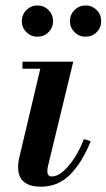

<svg xmlns="http://www.w3.org/2000/svg" viewBox="-20 -692 400 722"><path d="M134.5 10Q91 10 69.5 -8.5Q48 -27 48 -65Q48 -72 49 -80Q50 -88 51 -93L131.5 -433.5H64.5V-460H255.5L160 -65.5Q159 -61 158.5 -56Q158 -51 158 -47Q158 -39 162 -33.8Q166 -28.5 175 -28.5Q195.5 -28.5 217.5 -47.5Q239.5 -66.5 260 -98.2Q280.5 -130 295.5 -169L321 -161Q289.5 -82 244.2 -36Q199 10 134.5 10ZM302 -554Q277.5 -554 260.2 -571Q243 -588 243 -612.5Q243 -637 260.2 -654.2Q277.5 -671.5 302 -671.5Q326.5 -671.5 343.5 -654.2Q360.5 -637 360.5 -612.5Q360.5 -588 343.5 -571Q326.5 -554 302 -554ZM121 -554Q96.5 -554 79.2 -571Q62 -588 62 -612.5Q62 -637 79.2 -654.2Q96.5 -671.5 121 -671.5Q145.5 -671.5 162.5 -654.2Q179.5 -637 179.5 -612.5Q179.5 -588 162.5 -571Q145.5 -554 121 -554Z"/></svg>

Font: Bodoni Moda 9pt SemiBold
Style: Italic
Weight: 600
Italic angle: -13°
Designer: Owen Earl
Foundry: indestructible type
Version: Version 2.004